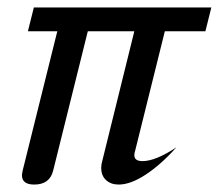

<svg xmlns="http://www.w3.org/2000/svg" viewBox="-20 -490 588 516"><path d="M343 -84Q341 -78 341 -73Q341 -57 363 -57Q398 -57 454 -94Q413 -48 372 -21Q331 6 299 6Q278 6 265 -6Q252 -18 252 -39Q252 -48 255 -58L341 -406H216L123 -32Q114 6 72 6Q39 6 39 -19Q39 -22 41 -32L134 -406H55L71 -470H548L532 -406H423Z"/></svg>

Font: Srisakdi
Style: Bold
Weight: 700
Designer: Cadson Demak Co.,Ltd.
Foundry: Cadson Demak Co.,Ltd.
Version: Version 1.000